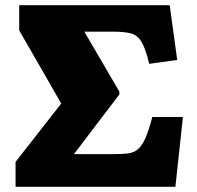

<svg xmlns="http://www.w3.org/2000/svg" viewBox="-20 -720 761 740"><path d="M40 0V-96L216 -321L54 -603V-700H634L663 -489L555 -474Q541 -534 524.5 -560Q508 -586 482 -592Q456 -598 416 -598H305L440 -367V-356L265 -126H419Q451 -126 472.5 -128.5Q494 -131 510 -143.5Q526 -156 539.5 -185.5Q553 -215 567 -269H685L656 0Z"/></svg>

Font: Literata 12pt ExtraBold
Style: Regular
Weight: 800
Designer: Latin by Veronika Burian and Jose Scaglione. Greek by Irene Vlachou. Cyrillic by Vera Evstafieva.
Foundry: TypeTogether
Version: Version 3.002